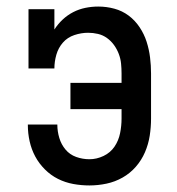

<svg xmlns="http://www.w3.org/2000/svg" viewBox="-20 -558 540 586"><path d="M253 8Q228 8 203.5 3.5Q179 -1 157 -12Q135 -23 117 -41Q99 -59 87.5 -80.5Q76 -102 70.5 -126.5Q65 -151 65 -176Q65 -176 65 -177Q65 -178 65 -178H155Q155 -178 155 -177.5Q155 -177 155 -177Q155 -157 161 -137Q167 -117 180 -101.5Q193 -86 212.5 -79Q232 -72 253 -72Q275 -72 296 -82Q317 -92 329.5 -110.5Q342 -129 346.5 -151.5Q351 -174 351 -196V-225H195V-305H351V-334Q351 -349 349.5 -364Q348 -379 342.5 -393.5Q337 -408 328 -420.5Q319 -433 306.5 -442Q294 -451 279 -454.5Q264 -458 249 -458Q228 -458 207 -451Q186 -444 172 -428Q158 -412 152 -391Q146 -370 146 -349H67V-530H146V-468Q157 -485 171.5 -498.5Q186 -512 203.5 -521Q221 -530 240.5 -534Q260 -538 280 -538Q305 -538 329 -531.5Q353 -525 372.5 -510.5Q392 -496 406 -475Q420 -454 427.5 -430.5Q435 -407 438 -382.5Q441 -358 441 -334V-196Q441 -170 437 -144Q433 -118 422.5 -93.5Q412 -69 394.5 -49Q377 -29 354 -16Q331 -3 305 2.5Q279 8 253 8Z"/></svg>

Font: Iosevka Slab Medium
Style: Regular
Weight: 500
Monospace: yes
Designer: Belleve Invis
Foundry: Belleve Invis
Version: Version 11.1.1; ttfautohint (v1.8.3)